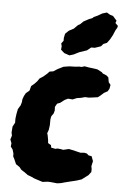

<svg xmlns="http://www.w3.org/2000/svg" viewBox="-55 -807 558 866"><g transform="rotate(5 224.0 -373.5)"><path d="M170.8 19.6 162 16.8 133.4 7.6 115.8 -0.4 101.8 -5.4 84.4 -18 71.4 -26 61.2 -38.6 44.8 -49.6 34.8 -72.6 29 -83.6V-96.2L23.4 -114.8L14.4 -126.8L16 -142L9.6 -158.6L15.2 -176.2L12.4 -190.4L14.4 -217.2L24.4 -235.6L24.2 -253.4L27.2 -276.6L31.6 -298.2L42.6 -316.2L46.8 -330.8L48 -344L53.6 -359.2L60.8 -372.4L76.4 -385.4L82.2 -406.8L96 -418.2L108.2 -431.2L116.6 -443.8L133 -454.4L150.4 -469.4L159 -478.8L176.2 -481.6L193.4 -492.8L219.8 -506L246.2 -510.2L273.8 -511L291 -513L300.8 -512.2L314.8 -516.4L331.8 -513.2L357.8 -510L373.2 -507.6L394.6 -496.4L399 -491.2L416.8 -483.8L425.4 -476L429.2 -454.4L438.2 -442.8L435 -425L428 -413.2L412.2 -404.6L395.8 -390L385.8 -382.6L361.4 -379.2L345 -377.2L329 -378.2L310.4 -373.2L292.6 -370.6L273.4 -362.8L252.8 -364.4L238.6 -357.6L233 -353.6L219.2 -342.8L205.6 -337.6L197 -322.4L197.8 -306.2L193.8 -292L184.4 -278.8L181.8 -266L181.4 -237L178.2 -215.6L172.8 -201.2L175.6 -192L179.2 -172.6L180.8 -157L194.2 -149L196.6 -137.6L216.2 -134L224.6 -136.4L241 -134.8L251 -132.6L276.4 -138.6L290.8 -135.6L309 -131.4L329.8 -126.4L348 -127.8L358.8 -125.4L367.2 -117.8L381.4 -115L389.4 -93.4L384.2 -70L386.6 -57.6L386.2 -44L374.4 -28.6L345.4 -7L323.2 0.2L297.4 6.4L271.8 12.8L254 17.8L237 20.2L209.6 17.4L194.8 16.6ZM241.8 -559.6 217.8 -567.8 202.2 -581.8 203.6 -598.2 200.4 -610.2 210 -622.6V-635.8L214 -655L229.8 -670.2L251.2 -681.4L268.4 -698.6L277.6 -703.6L291.8 -717.4L314.2 -729.4L330.6 -736L336.4 -741.6L353.8 -749.4L373.4 -760.8L393.8 -766.8L408.2 -758.2L422.4 -753.8L440 -733.8L436 -723L448.4 -710.8L445.8 -701.8L439 -690.4L429.4 -667.6L418.6 -648L405.8 -630.6L389.8 -624L380.2 -612.8L353.2 -603.6L336.6 -603.4L319 -589L285 -577.6L260 -565Z"/></g></svg>

Font: Winky Rough
Style: Italic
Weight: 400
Italic angle: -8.97852°
Designer: Simon Atzbach
Foundry: typofactur
Version: Version 1.206